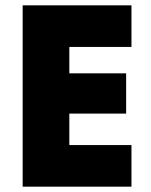

<svg xmlns="http://www.w3.org/2000/svg" viewBox="-20 -700 568 720"><path d="M65 0Q65 -168 65 -340Q65 -512 65 -680Q166 -680 269 -680Q372 -680 473 -680Q473 -642 473 -602Q473 -562 473 -524Q415 -524 356.5 -524Q298 -524 240 -524Q240 -499 240 -474.5Q240 -450 240 -425Q293 -425 347 -425Q401 -425 453 -425Q453 -388 453 -350Q453 -312 453 -274Q401 -274 347 -274Q293 -274 240 -274Q240 -245 240 -215Q240 -185 240 -156Q298 -156 356.5 -156Q415 -156 473 -156Q473 -118 473 -78Q473 -38 473 0Q372 0 269 0Q166 0 65 0Z"/></svg>

Font: Tilt Warp
Style: Regular
Weight: 400
Designer: Andy Clymer
Foundry: Andy Clymer
Version: Version 1.000